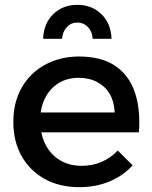

<svg xmlns="http://www.w3.org/2000/svg" viewBox="-20 -768 628 792"><path d="M453 -304Q451 -349 432.5 -380.5Q414 -412 381 -429.5Q348 -447 305 -447Q257 -447 221.5 -425Q186 -403 166 -363.5Q146 -324 146 -271Q146 -214 167.5 -172Q189 -130 227.5 -107Q266 -84 316 -84Q405 -84 466 -147L527 -86Q488 -43 432 -19.5Q376 4 307 4Q225 4 164 -30Q103 -64 69 -124.5Q35 -185 35 -265Q35 -345 69 -405.5Q103 -466 164 -500Q225 -534 304 -535Q398 -535 455 -496.5Q512 -458 536 -388Q560 -318 553 -222H128V-304ZM236 -608H158Q160 -671 199.5 -709.5Q239 -748 299 -748Q359 -748 398.5 -709.5Q438 -671 440 -608H362Q361 -637 343 -656Q325 -675 299 -675Q273 -675 255.5 -656Q238 -637 236 -608Z"/></svg>

Font: Alexandria
Style: Regular
Weight: 400
Designer: Mohamed Gaber
Foundry: Kief Type Foundry
Version: Version 5.100